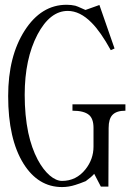

<svg xmlns="http://www.w3.org/2000/svg" viewBox="-20 -756 540 793"><path d="M498 -325.2H279.3V-298.8Q327.1 -298.8 347.7 -281.2Q366.2 -265.6 366.2 -227.5V-150.4Q366.2 -98.6 333 -56.6Q294.9 -8.8 236.3 -8.8Q211.9 -8.8 185.5 -31.2Q158.2 -54.7 135.7 -96.7Q110.4 -144.5 96.7 -208Q82 -279.3 82 -364.3Q82 -512.7 134.8 -613.3Q186.5 -710.9 259.8 -710.9Q310.5 -710.9 358.4 -662.1Q395.5 -625 437.5 -548.8L453.1 -555.7L390.6 -735.4L333 -714.8L317.4 -721.7Q300.8 -729.5 291 -732.4Q274.4 -736.3 254.9 -736.3Q150.4 -736.3 82 -629.9Q13.7 -523.4 13.7 -359.4Q13.7 -181.6 77.1 -80.1Q137.7 16.6 236.3 16.6Q263.7 16.6 291 7.8Q307.6 2.9 334 -7.8Q357.4 -24.4 369.1 -38.1L396.5 14.6H427.7L428.7 -227.5Q428.7 -264.6 444.3 -281.2Q460.9 -298.8 498 -298.8Z"/></svg>

Font: BatangChe
Style: Regular
Weight: 400
Monospace: yes
Version: Version 2.21